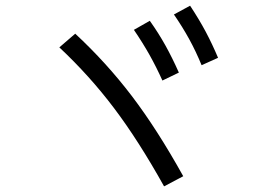

<svg xmlns="http://www.w3.org/2000/svg" viewBox="-20 -743 978 684"><path d="M191.4 -574.2 248 -623Q359.4 -519.5 449.7 -400.9Q540 -282.2 632.8 -115.2L564.5 -79.1Q473.6 -242.2 386.2 -357.9Q298.8 -473.6 191.4 -574.2ZM457 -636.7 513.7 -668.9Q544.9 -625 569.3 -581.1Q593.8 -537.1 617.2 -484.4L558.6 -456.1Q537.1 -503.9 512.7 -547.4Q488.3 -590.8 457 -636.7ZM599.6 -691.4 657.2 -722.7Q689.5 -673.8 712.9 -629.9Q736.3 -585.9 756.8 -537.1L698.2 -510.7Q677.7 -560.5 653.8 -604Q629.9 -647.5 599.6 -691.4Z"/></svg>

Font: Pretendard JP Variable
Style: Regular
Weight: 400
Designer: Base glyphs from Inter by Rasmus Andersson; Hangul glyphs from Noto Sans CJK(Source Han Sans) by Jang Soo-young and Kang
Foundry: Kil Hyung-jin
Version: Version 1.307;Glyphs 3.2 (3192)